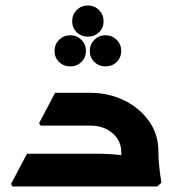

<svg xmlns="http://www.w3.org/2000/svg" viewBox="-20 -677 656 697"><path d="M420 -127Q420 -153 405.5 -174.5Q391 -196 366 -208.5Q341 -221 309 -221H166V-232L180 -340H309Q374 -340 430 -313Q486 -286 520.5 -238Q555 -190 555 -127ZM25 0 20 -9 78 -119H247V0ZM78 0V-119H329Q354 -119 378.5 -117.5Q403 -116 419 -114Q435 -112 435 -112V0ZM127 -221 122 -230 180 -340H299V-221ZM432 0Q427 -34 423.5 -67.5Q420 -101 420 -127H555Q555 -99 558.5 -68Q562 -37 566 -14L551 0ZM235 -436Q211 -436 194.5 -452Q178 -468 178 -492Q178 -516 194.5 -532.5Q211 -549 235 -549Q259 -549 275.5 -532.5Q292 -516 292 -492Q292 -468 275.5 -452Q259 -436 235 -436ZM363 -436Q339 -436 322.5 -452Q306 -468 306 -492Q306 -516 322.5 -532.5Q339 -549 363 -549Q387 -549 403.5 -532.5Q420 -516 420 -492Q420 -468 403.5 -452Q387 -436 363 -436ZM299 -544Q275 -544 258.5 -560Q242 -576 242 -600Q242 -624 258.5 -640.5Q275 -657 299 -657Q323 -657 339.5 -640.5Q356 -624 356 -600Q356 -576 339.5 -560Q323 -544 299 -544Z"/></svg>

Font: Fustat ExtraBold
Style: Regular
Weight: 800
Designer: Mohamed Gaber, Khaled Hosny, Laura Garcia Mut
Foundry: Kief Type Foundry, Alif Type Foundry, Hard Type Foundry
Version: Version 1.007